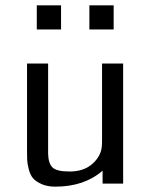

<svg xmlns="http://www.w3.org/2000/svg" viewBox="-20 -680 557 711"><path d="M80.1 -122.1V-444.8H158.2V-109.9Q159.2 -74.7 174.6 -59.8Q189.9 -44.9 237.8 -44.9Q289.6 -44.9 321.3 -72.5Q353 -100.1 356.9 -136.2Q357.9 -146 357.9 -165V-444.8H436V0H359.9V-47.9Q292 11.2 185.1 11.2Q155.3 11.2 134 1.7Q112.8 -7.8 102.3 -20Q91.8 -32.2 86.4 -53.7Q81.1 -75.2 80.6 -87.6Q80.1 -100.1 80.1 -122.1ZM116.2 -570.8V-660.2H206.1V-570.8ZM311 -570.8V-660.2H400.9V-570.8Z"/></svg>

Font: CMU Sans Serif
Style: Medium
Weight: 500
Version: Version 0.7.0